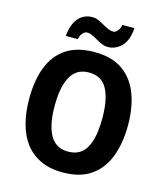

<svg xmlns="http://www.w3.org/2000/svg" viewBox="-133 -1023 977 1133"><g transform="rotate(15 355.5 -456.0)"><path d="M658 -358Q658 -250 627 -167Q596 -84 529.5 -37Q463 10 356 10Q277 10 219.5 -17.5Q162 -45 125.5 -94Q89 -143 71.5 -211Q54 -279 54 -359Q54 -474 86.5 -556Q119 -638 186 -681.5Q253 -725 356 -725Q463 -725 529.5 -678Q596 -631 627 -548.5Q658 -466 658 -358ZM210 -358Q210 -281 225.5 -227Q241 -173 273 -145Q305 -117 355 -117Q407 -117 439 -144.5Q471 -172 486 -226.5Q501 -281 501 -358Q501 -475 467 -537.5Q433 -600 357 -600Q305 -600 273 -572Q241 -544 225.5 -490Q210 -436 210 -358ZM167 -773Q171 -822 187.5 -855Q204 -888 230.5 -904.5Q257 -921 290 -921Q309 -921 327 -913.5Q345 -906 362.5 -895.5Q380 -885 397 -877.5Q414 -870 431 -870Q443 -870 455.5 -884Q468 -898 473 -922H546Q541 -845 505 -809.5Q469 -774 423 -774Q404 -774 386 -781.5Q368 -789 350 -799.5Q332 -810 315.5 -817.5Q299 -825 282 -825Q271 -825 258 -811.5Q245 -798 240 -773Z"/></g></svg>

Font: Noto Sans Bengali SemiCondensed
Style: Bold
Weight: 700
Width: 4
Designer: Jelle Bosma - Monotype Design Team
Foundry: Monotype Imaging Inc.
Version: Version 2.003